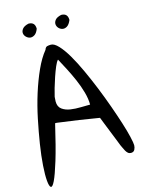

<svg xmlns="http://www.w3.org/2000/svg" viewBox="-152 -1145 973 1257"><g transform="rotate(-15 335.0 -516.5)"><path d="M230.5 -857.4Q236.3 -875 247.6 -877.9Q258.8 -880.9 273.4 -880.9Q295.9 -880.9 323.7 -851.1Q351.6 -821.3 380.9 -771.5Q410.2 -721.7 439.9 -657.2Q469.7 -592.8 497.6 -523.9Q525.4 -455.1 549.8 -386.7Q574.2 -318.4 592.3 -261.2Q610.4 -204.1 620.1 -162.1Q629.9 -120.1 629.9 -104.5Q629.9 -88.9 622.6 -74.7Q615.2 -60.5 596.7 -60.5Q585 -60.5 576.7 -67.9Q568.4 -75.2 562.5 -85.9Q556.6 -96.7 551.8 -107.4Q546.9 -118.2 543 -126Q539.1 -136.7 526.9 -167Q514.6 -197.3 501.5 -230.5Q488.3 -263.7 476.6 -293Q464.8 -322.3 460 -335Q391.6 -346.7 322.8 -356.9Q253.9 -367.2 177.7 -377H167Q131.8 -225.6 105 -137.7Q78.1 -49.8 60.1 -12.7Q42 24.4 31.7 18.1Q21.5 11.7 18.1 -26.9Q14.6 -65.4 19 -129.9Q23.4 -194.3 35.6 -272Q47.9 -349.6 65.4 -434.6Q83 -519.5 107.9 -598.6Q132.8 -677.7 163.6 -745.6Q194.3 -813.5 230.5 -857.4ZM207 -513.7Q207 -477.5 230.5 -460.4Q253.9 -443.4 287.1 -438.5Q320.3 -433.6 356.9 -434.6Q393.6 -435.5 419.9 -435.5Q419.9 -474.6 407.2 -520Q394.5 -565.4 375 -610.4Q355.5 -655.3 333.5 -697.8Q311.5 -740.2 293 -774.4Q282.2 -763.7 270 -734.9Q257.8 -706.1 245.6 -670.4Q233.4 -634.8 223.6 -600.6Q213.9 -566.4 209 -544.9Q209 -542 208 -529.8Q207 -517.6 207 -513.7ZM167 -1051.8Q210.9 -1051.8 210.9 -1005.9Q200.2 -977.5 184.1 -967.8Q168 -958 153.3 -960.9Q138.7 -963.9 127.4 -975.6Q116.2 -987.3 115.2 -1002Q114.3 -1016.6 126 -1030.8Q137.7 -1044.9 167 -1051.8ZM388.7 -1051.8Q432.6 -1051.8 432.6 -1005.9Q420.9 -977.5 405.3 -967.8Q389.6 -958 374.5 -960.9Q359.4 -963.9 348.6 -975.6Q337.9 -987.3 336.9 -1002Q335.9 -1016.6 347.2 -1030.8Q358.4 -1044.9 388.7 -1051.8Z"/></g></svg>

Font: Gloria Hallelujah
Style: Regular
Weight: 400
Designer: Kimberly Geswein
Foundry: Kimberly Geswein
Version: Version 1.004 2010